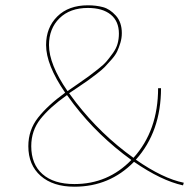

<svg xmlns="http://www.w3.org/2000/svg" viewBox="-20 -700 738 725"><path d="M674 -10 671 0Q589 -18 486 -89Q394 5 261 5Q180 5 133.5 -36Q87 -77 87 -148Q87 -209 123.5 -255.5Q160 -302 226 -350Q154 -455 154 -530Q154 -596 196.5 -638Q239 -680 312 -680Q343 -680 369 -673Q395 -666 417.5 -641Q440 -616 440 -575Q440 -556 434.5 -538Q429 -520 422.5 -506Q416 -492 401 -475Q386 -458 376 -447.5Q366 -437 344.5 -420.5Q323 -404 312.5 -396.5Q302 -389 276 -371.5Q250 -354 241 -348Q243 -345 267 -313Q361 -192 484 -104Q577 -207 577 -367H588Q588 -203 493 -97Q595 -26 674 -10ZM165 -530Q165 -457 235 -356Q245 -363 274 -383Q303 -403 314.5 -411.5Q326 -420 349 -438Q372 -456 382.5 -468.5Q393 -481 406 -499Q419 -517 424 -535Q429 -553 429 -573Q429 -620 398 -645Q367 -670 312 -670Q244 -670 204.5 -631Q165 -592 165 -530ZM261 -5Q388 -5 476 -96Q350 -187 258 -307L233 -341Q168 -295 133 -251Q98 -207 98 -148Q98 -80 140.5 -42.5Q183 -5 261 -5Z"/></svg>

Font: EauTest Hairline
Style: Regular
Weight: 250
Designer: Christian Thalmann (Catharsis Fonts)
Version: Version 0.001;PS 000.001;hotconv 1.0.88;makeotf.lib2.5.64775